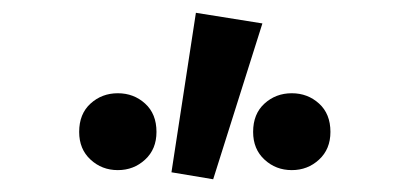

<svg xmlns="http://www.w3.org/2000/svg" viewBox="-20 -850 640 300"><path d="M164.1 -584.2Q139.2 -584.2 121.5 -600.6Q103.7 -616.9 103.7 -643.9Q103.7 -672.1 121.5 -688.2Q139.2 -704.3 164.1 -704.3Q189 -704.3 206.7 -688.2Q224.5 -672.1 224.5 -643.9Q224.5 -616.9 206.7 -600.6Q189 -584.2 164.1 -584.2ZM247.9 -580.8 286.1 -830 390 -813.4 313.1 -569.9ZM435.9 -584.2Q411 -584.2 393.3 -600.6Q375.5 -616.9 375.5 -643.9Q375.5 -672.1 393.3 -688.2Q411 -704.3 435.9 -704.3Q460.8 -704.3 478.5 -688.2Q496.3 -672.1 496.3 -643.9Q496.3 -616.9 478.5 -600.6Q460.8 -584.2 435.9 -584.2Z"/></svg>

Font: Source Code Pro ExtraLight
Style: Regular
Weight: 200
Monospace: yes
Designer: Paul D. Hunt, Teo Tuominen
Foundry: Adobe
Version: Version 1.026;hotconv 1.1.0;makeotfexe 2.6.0